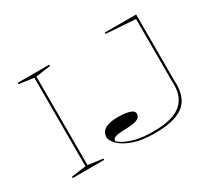

<svg xmlns="http://www.w3.org/2000/svg" viewBox="-134 -965 1378 1236"><g transform="rotate(-30 555.5 -346.5)"><path d="M334 -708V-698L224 -683V-25L334 -10V0H100V-10L209 -25V-683L100 -698V-708ZM701 15Q608 15 545.5 -7.5Q483 -30 451 -61.5Q419 -93 419 -119Q419 -134 425.5 -148Q432 -162 446.5 -172.5Q461 -183 486.5 -189Q512 -195 551 -195Q580 -195 606 -191Q632 -187 648.5 -178Q665 -169 665 -154Q665 -133 650 -122.5Q635 -112 611 -108Q587 -104 560.5 -103.5Q534 -103 510 -101Q486 -99 471 -92.5Q456 -86 456 -70Q456 -66 482 -48.5Q508 -31 562 -15.5Q616 0 701 0Q774 0 826 -13.5Q878 -27 910 -55Q942 -83 955.5 -124.5Q969 -166 965 -222V-683L747 -698V-708H980V-222Q986 -143 961 -90Q936 -37 872.5 -11Q809 15 701 15Z"/></g></svg>

Font: Kalnia Expanded Thin
Style: Regular
Weight: 250
Width: 7
Designer: Frida Medrano
Foundry: Frida Medrano
Version: Version 1.105